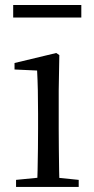

<svg xmlns="http://www.w3.org/2000/svg" viewBox="-20 -737 372 757"><path d="M43.3 0V-27.8L153.1 -38.6H184.5L290.3 -27.8V0ZM126.3 0Q127.3 -24.4 128.2 -65.3Q129.1 -106.3 129.6 -150.7Q130.1 -195.1 130.1 -228.5V-288.8Q130.1 -339.6 129.2 -380.6Q128.3 -421.6 126.3 -458.9L37.3 -463V-488.6L201.7 -528L213.9 -519.8L211.5 -380.2V-228.5Q211.5 -195.1 212 -150.7Q212.5 -106.3 213.1 -65.3Q213.7 -24.4 214.7 0ZM32 -667.8V-717.3H300.6V-667.8Z"/></svg>

Font: Noto Serif JP
Style: Regular
Weight: 200
Designer: Ryoko NISHIZUKA 西塚涼子 (kana & ideographs); Frank Grießhammer (Latin, Greek & Cyrillic); Wenlong ZHANG 张文龙 (bopomofo); San
Foundry: Adobe
Version: Version 2.001;hotconv 1.1.0;makeotfexe 2.6.0